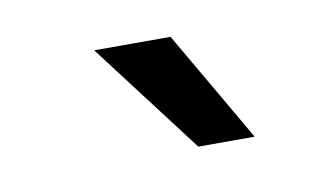

<svg xmlns="http://www.w3.org/2000/svg" viewBox="-34 -843 419 255"><g transform="rotate(-10 176.0 -715.0)"><path d="M293 -640 206 -790H103L217 -640Z"/></g></svg>

Font: Plus Jakarta Sans
Style: Regular
Weight: 400
Designer: Gumpita Rahayu
Foundry: Tokotype
Version: Version 2.071;gftools[0.9.30]